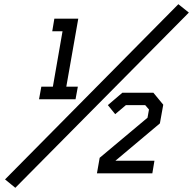

<svg xmlns="http://www.w3.org/2000/svg" viewBox="-20 -826 920 915"><path d="M53 69 4 29 830 -806 880 -766ZM166 -353 177 -413H232L278 -677H229L239 -737H353L296 -413H351L340 -353ZM442 0 455 -74 683 -265 690 -304 672 -325H580L529 -282L494 -325L563 -384H711L758 -327L742 -238L530 -60H716L706 0Z"/></svg>

Font: Tomorrow
Style: Italic
Weight: 400
Italic angle: -10°
Designer: Tony de Marco, Monica Rizzolli
Foundry: Just in Type
Version: Version 2.002